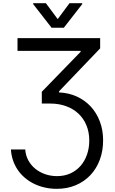

<svg xmlns="http://www.w3.org/2000/svg" viewBox="-20 -966 722 1201"><path d="M137.8 -31.2Q140.3 6 157 36.8Q173.7 67.5 200.6 89.5Q227.6 111.5 262.6 123.6Q297.6 135.7 336.6 135.7Q383.2 135.7 420.5 118.6Q457.7 101.6 483.8 71.7Q509.9 41.9 524.1 1.2Q538.4 -39.4 538.4 -86.6Q538.4 -139.9 520.4 -182.7Q502.5 -225.5 470.3 -255.5Q438.2 -285.5 393.5 -301.8Q348.7 -318.2 295.5 -318.2H241.5V-392L484.4 -642V-647.7H89.5V-727.3H606.5V-663.4L349.4 -394.9V-387.8Q410.2 -385.3 460.8 -362Q511.4 -338.8 547.8 -299.4Q584.2 -259.9 604.6 -206.1Q625 -152.3 625 -88.1Q625 -22 604.2 33.6Q583.5 89.1 545.3 129.6Q507.1 170.1 453.7 192.6Q400.2 215.2 335.2 215.2Q296.2 215.2 260.3 207Q224.4 198.9 193.4 183.8Q162.3 168.7 136.4 146.8Q110.4 125 91.6 97.5Q72.8 70 61.6 37.6Q50.4 5.3 48.3 -31.2ZM340.9 -846.6 414.8 -946H494.3V-940.3L379.3 -792.6H302.6L187.5 -940.3V-946H267Z"/></svg>

Font: Interop
Style: Regular
Weight: 400
Designer: Rasmus Andersson, Google, Jang Haemin
Foundry: jhaemin
Version: Version 1.008